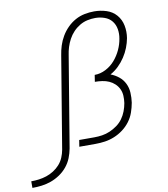

<svg xmlns="http://www.w3.org/2000/svg" viewBox="-256 -825 954 1091"><g transform="rotate(-10 221.0 -279.5)"><path d="M-158 184V146Q-136 146 -113.5 143Q-91 140 -69.5 133Q-48 126 -27.5 113Q-7 100 8.5 82.5Q24 65 33 43.5Q42 22 46 0L134 -530Q138 -557 146.5 -584Q155 -611 170 -636.5Q185 -662 206 -683Q227 -704 252.5 -718Q278 -732 306 -737.5Q334 -743 361 -743Q398 -743 432 -732Q466 -721 488.5 -695Q511 -669 518 -633.5Q525 -598 519 -561Q514 -534 503.5 -507Q493 -480 476.5 -455Q460 -430 438.5 -409Q417 -388 391 -374Q417 -364 438 -347Q459 -330 471 -305.5Q483 -281 484.5 -252Q486 -223 482 -195Q477 -167 467.5 -140Q458 -113 440.5 -89.5Q423 -66 399 -48Q375 -30 348 -19Q321 -8 293.5 -4Q266 0 238 0H145L151 -38H238Q261 -38 284 -41.5Q307 -45 329 -54.5Q351 -64 371 -78.5Q391 -93 405 -112.5Q419 -132 427.5 -154.5Q436 -177 440 -200Q443 -221 442 -242Q441 -263 432.5 -281Q424 -299 409.5 -312.5Q395 -326 377 -334Q359 -342 338 -345Q317 -348 296 -348L302 -387Q335 -387 366 -403Q397 -419 419.5 -445Q442 -471 456.5 -502.5Q471 -534 476 -566Q481 -593 476.5 -620Q472 -647 456 -667Q440 -687 414 -696Q388 -705 361 -705Q338 -705 315 -700Q292 -695 271 -682.5Q250 -670 233 -652Q216 -634 204.5 -612.5Q193 -591 186 -568.5Q179 -546 176 -524Q154 -393 132.5 -262Q111 -131 89 0Q84 27 73.5 53.5Q63 80 44.5 102.5Q26 125 1.5 141.5Q-23 158 -49.5 167.5Q-76 177 -103.5 180.5Q-131 184 -158 184Z"/></g></svg>

Font: Iosevka Curly Slab XLtEx
Style: Italic
Weight: 200
Width: 7
Italic angle: -9°
Monospace: yes
Designer: Belleve Invis
Foundry: Belleve Invis
Version: Version 11.1.0; ttfautohint (v1.8.3)